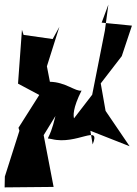

<svg xmlns="http://www.w3.org/2000/svg" viewBox="-27 -591 592 831"><path d="M361 -44 293 -53 534 42 430 -111 409 -230 500 -348 544 -480 413 -493 442 -571 427 -459 372 -181 285 -68C333 -63 249 -46 326 -199C301 -193 257 -236 189 -237L176 -304L230 -475L201 -422L75 -440L68 -462L51 -229L143 -180L53 -38L57 -25L-6 173L-7 220L205 218L162 -6L213 -89C185 30 165 3 197 11C306 38 411 -57 374 34Z"/></svg>

Font: Asimov Silicon
Style: Regular
Weight: 400
Designer: Google
Version: Version 2.000980; 2014